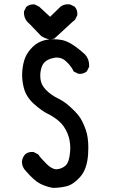

<svg xmlns="http://www.w3.org/2000/svg" viewBox="-20 -849 540 915"><path d="M132.8 -125Q135.7 -125 140.1 -124.5L162.1 -113.3Q172.4 -97.2 201.2 -68.4Q227.1 -42.5 248.5 -42.5Q250 -42.5 251.5 -42.5Q274.9 -44.4 293 -60.5Q310.1 -76.7 314 -125Q314.9 -134.8 314.9 -143.6Q314.9 -181.2 301.8 -212.9Q286.6 -249.5 261 -271.5Q235.4 -293.5 207.5 -306.6Q178.7 -320.8 142.1 -353.5Q104.5 -386.7 93.3 -431.2Q85.4 -463.4 85.4 -492.7Q85.4 -502.9 86.4 -513.2Q90.3 -551.3 100.6 -575.2Q110.8 -600.6 135.7 -625.5Q160.2 -649.4 193.8 -657.7Q212.4 -662.1 232.2 -662.1Q252 -662.1 272.9 -658.7Q317.9 -651.4 385.7 -588.9Q404.8 -567.4 404.8 -538.1Q404.8 -535.2 404.8 -530.8L394 -509.3Q385.3 -502 377 -499.5Q368.7 -497.1 363 -497.1Q357.4 -497.1 353 -497.6L330.6 -508.8Q326.2 -520 318.8 -529.8Q309.6 -543.5 293.9 -557.6Q275.4 -574.7 250.5 -574.7Q241.2 -574.7 231 -571.8Q193.4 -563 181.6 -536.6Q171.9 -515.1 171.9 -489.3Q171.9 -464.8 180.2 -446.8Q187 -433.1 199.2 -420.4Q223.6 -396 253.9 -381.3Q284.2 -366.7 310.1 -343.8Q335.9 -321.3 354.5 -298.1Q373 -274.9 388.7 -230.5Q400.9 -195.8 400.9 -146.5Q400.9 -131.3 399.9 -114.3Q395 -42.5 362.3 -6.3Q330.1 30.3 298.1 38.3Q266.1 46.4 232.4 46.4H231.9Q199.2 40.5 171.4 26.4Q143.1 12.2 103.5 -33.7Q84.5 -52.7 84.5 -78.1V-78.6Q86.4 -98.1 99.6 -113.3Q113.3 -125 132.8 -125ZM94.2 -788.6Q94.2 -791 94.2 -794.4L105 -815.9L106 -816.4Q119.1 -828.1 138.7 -828.1Q141.6 -828.1 146 -827.6L167 -816.9L218.8 -769L268.1 -816.9Q283.2 -828.6 302.7 -828.6Q308.6 -828.6 314.9 -827.6L336.4 -816.9L336.9 -815.9Q348.6 -802.7 348.6 -783.2Q348.6 -780.3 348.1 -775.9L337.4 -754.4L324.7 -744.1L238.8 -665L218.8 -660.6Q195.3 -665 176.3 -677.2L121.6 -734.4Q94.2 -755.9 94.2 -788.6Z"/></svg>

Font: Bakudai
Style: Medium
Weight: 500
Version: Version 1.48